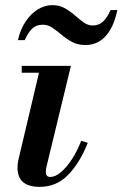

<svg xmlns="http://www.w3.org/2000/svg" viewBox="-20 -716 476 746"><path d="M134.5 10Q91 10 69.5 -8.5Q48 -27 48 -65Q48 -72 49 -80Q50 -88 51 -93L131.5 -433.5H64.5V-460H255.5L160 -65.5Q159 -61 158.5 -56Q158 -51 158 -47Q158 -39 162 -33.8Q166 -28.5 175 -28.5Q195.5 -28.5 217.5 -47.5Q239.5 -66.5 260 -98.2Q280.5 -130 295.5 -169L321 -161Q289.5 -82 244.2 -36Q199 10 134.5 10ZM312.5 -541Q282 -541 260 -553Q238 -565 219.8 -580.5Q201.5 -596 184 -608Q166.5 -620 146 -620Q122 -620 106.2 -606Q90.5 -592 76 -560H49.5Q59.5 -602.5 80 -633Q100.5 -663.5 127.5 -679.8Q154.5 -696 183.5 -696Q211 -696 232 -684Q253 -672 270.8 -656.5Q288.5 -641 305 -629Q321.5 -617 339.5 -617Q364 -617 380 -631.8Q396 -646.5 409.5 -677H436Q426 -629.5 408 -599.5Q390 -569.5 365.8 -555.2Q341.5 -541 312.5 -541Z"/></svg>

Font: Bodoni Moda 9pt SemiBold
Style: Italic
Weight: 600
Italic angle: -13°
Designer: Owen Earl
Foundry: indestructible type
Version: Version 2.004